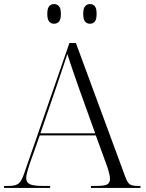

<svg xmlns="http://www.w3.org/2000/svg" viewBox="-22 -926 720 946"><path d="M-2 0V-10H23Q56 -10 70.5 -22.5Q85 -35 98 -74L320 -714H352L593 -61Q604 -29 615.5 -19.5Q627 -10 654 -10H670V0H426V-10H456Q494 -10 507 -18Q520 -26 520 -45Q520 -57 514 -79Q508 -101 503 -114L450 -259H174L124 -118Q120 -105 113.5 -83.5Q107 -62 107 -49Q107 -28 124 -19Q141 -10 187 -10H225V0ZM177 -269H447L370 -483Q354 -529 337.5 -576.5Q321 -624 310 -660Q299 -626 284 -582Q269 -538 255 -496ZM421 -809Q407 -809 397.5 -819.5Q388 -830 388 -858Q388 -885 397.5 -895.5Q407 -906 421 -906Q436 -906 445 -895.5Q454 -885 454 -858Q454 -830 445 -819.5Q436 -809 421 -809ZM244 -809Q230 -809 220.5 -819.5Q211 -830 211 -858Q211 -885 220.5 -895.5Q230 -906 244 -906Q259 -906 268.5 -895.5Q278 -885 278 -858Q278 -830 268.5 -819.5Q259 -809 244 -809Z"/></svg>

Font: Noto Serif Display Light
Style: Regular
Weight: 300
Designer: Monotype Design Team
Foundry: Monotype Imaging Inc.
Version: Version 2.009